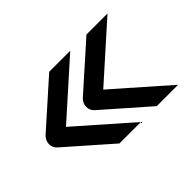

<svg xmlns="http://www.w3.org/2000/svg" viewBox="-85 -688 838 838"><g transform="rotate(-45 333.5 -269.0)"><path d="M394 -487.8 146 -266.1 392.1 -49.8H259.8L57.1 -228Q48.8 -234.9 44.4 -244.6Q40 -254.4 40 -265.1Q40 -275.4 44.4 -285.4Q48.8 -295.4 57.1 -303.2L264.2 -487.8ZM624 -487.8 376 -266.1 622.1 -49.8H490.2L287.1 -228Q278.8 -234.9 274.4 -244.6Q270 -254.4 270 -265.1Q270 -275.4 274.4 -285.4Q278.8 -295.4 287.1 -303.2L494.1 -487.8Z"/></g></svg>

Font: Bruno Ace SC
Style: Regular
Weight: 400
Designer: Astigmatic (AOETI)
Foundry: Astigmatic (AOETI)
Version: Version 1.000